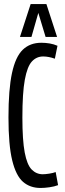

<svg xmlns="http://www.w3.org/2000/svg" viewBox="-20 -922 320 952"><path d="M22 -340Q22 -479 39.5 -560Q57 -641 93 -675.5Q129 -710 185 -710Q206 -710 226.5 -706.5Q247 -703 265 -695L252 -631Q221 -642 194 -642Q161 -642 138 -617Q115 -592 103 -526.5Q91 -461 91 -339Q91 -227 102.5 -166Q114 -105 137 -81.5Q160 -58 192 -58Q204 -58 224 -61Q244 -64 256 -69L268 -4Q250 3 225.5 6.5Q201 10 181 10Q129 10 94 -20.5Q59 -51 40.5 -127Q22 -203 22 -340ZM79 -739 132 -902H210L263 -739H206L170 -858L136 -739Z"/></svg>

Font: Georama ExtraCondensed
Style: Regular
Weight: 400
Width: 2
Designer: Jean-Baptiste Levee
Foundry: Production Type
Version: Version 1.000